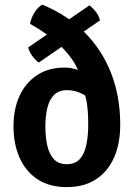

<svg xmlns="http://www.w3.org/2000/svg" viewBox="-20 -770 560 804"><path d="M483.5 -247.5Q483.5 -170 458 -111.2Q432.5 -52.5 382.5 -19.5Q332.5 13.5 259.5 13.5Q186.5 13.5 136.8 -19.5Q87 -52.5 61.8 -110Q36.5 -167.5 36.5 -241.5Q36.5 -314 62.2 -369.2Q88 -424.5 135.8 -455.8Q183.5 -487 250.5 -487Q292 -487 328.5 -466.2Q365 -445.5 387.5 -420.5V-326.5Q364 -354.5 331 -373.5Q298 -392.5 260.5 -392.5Q226.5 -392.5 206.8 -373Q187 -353.5 178.5 -319.2Q170 -285 170 -240Q170 -200 177.2 -164Q184.5 -128 204 -105.2Q223.5 -82.5 259.5 -82.5Q296.5 -82.5 315.8 -105.8Q335 -129 342.2 -166.5Q349.5 -204 349.5 -247.5Q349.5 -309.5 341.8 -349.2Q334 -389 317 -426.5Q314 -475.5 282 -521.2Q250 -567 202.8 -605Q155.5 -643 106 -670Q109.5 -693.5 124.2 -717.2Q139 -741 157.5 -750.5Q262 -707 334.5 -634.2Q407 -561.5 445.2 -463.8Q483.5 -366 483.5 -247.5ZM354.5 -747.5Q368.5 -737.5 381.8 -720Q395 -702.5 398.5 -684.5L142.5 -508Q127.5 -518.5 114.8 -536.2Q102 -554 98 -571.5Z"/></svg>

Font: Signika Light SemiBold
Style: Regular
Weight: 600
Version: Version 2.003;gftools[0.9.32]